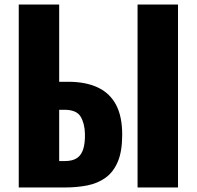

<svg xmlns="http://www.w3.org/2000/svg" viewBox="-20 -830 871 850"><path d="M63 0V-810H242V-468H282Q359 -468 412.5 -443Q466 -418 493.5 -366.5Q521 -315 521 -234Q521 -160 501.5 -114Q482 -68 447 -43Q412 -18 366 -9Q320 0 266 0ZM242 -117H267Q301 -117 320.5 -130Q340 -143 348.5 -170Q357 -197 356 -238Q355 -283 337 -313.5Q319 -344 265 -344H242ZM589 0V-810H768V0Z"/></svg>

Font: Oswald
Style: Bold
Weight: 700
Designer: Vernon Adams
Foundry: Vernon Adams
Version: Version 4.103;gftools[0.9.33.dev8+g029e19f]